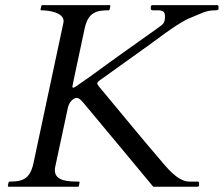

<svg xmlns="http://www.w3.org/2000/svg" viewBox="-20 -708 849 728"><path d="M237.8 -301.3C244.1 -326.2 262.2 -336.9 270.5 -336.9C282.2 -336.9 293.9 -320.8 301.8 -311.5C370.6 -229 535.2 -31.7 561 0H728.5C731.9 0 734.9 -2 734.9 -4.9V-13.7C734.9 -16.6 733.4 -19.5 730.5 -19.5H698.2C651.4 -19.5 608.9 -77.6 582.5 -107.9C522.5 -177.2 430.7 -289.6 374.5 -356.9C370.1 -362.3 359.9 -373.5 354 -381.8C351.1 -385.7 348.6 -390.1 348.6 -391.6C348.6 -394 351.6 -398.4 357.4 -402.8C397.9 -431.6 528.3 -524.9 544.9 -537.1C641.1 -608.9 676.8 -630.9 706.1 -642.1C743.2 -656.2 758.3 -668.9 797.4 -668.9C800.8 -668.9 808.6 -669.4 808.6 -674.8V-683.1C808.6 -687 806.6 -688.5 802.7 -688.5H560.1C556.6 -688.5 551.8 -687.5 551.8 -683.1V-675.3C551.8 -671.9 553.7 -668.9 560.5 -668.9H577.6C597.7 -668.9 605.5 -664.6 605.5 -645C605.5 -621.1 599.1 -616.7 580.1 -603C543 -576.7 388.7 -467.3 349.6 -438C335 -426.8 299.8 -402.3 268.1 -380.4C262.7 -377 259.8 -375.5 257.8 -375.5C255.4 -375.5 254.4 -377 254.4 -379.4C254.4 -380.4 253.9 -381.3 300.8 -599.1C314 -661.1 345.2 -668.9 391.1 -668.9C394.5 -668.9 395.5 -670.9 396 -672.9L398.4 -684.6C398.4 -688 397.5 -688.5 395.5 -688.5H141.1C137.7 -688.5 136.7 -687 136.2 -684.6L133.8 -672.9C133.8 -669.4 134.8 -668.9 136.7 -668.9C163.1 -668.9 221.2 -661.6 221.2 -627.4C221.2 -625.5 220.7 -623 220.2 -620.6L106.9 -89.4C93.8 -27.3 63 -19.5 17.1 -19.5C13.7 -19.5 12.7 -17.1 12.2 -15.6L9.8 -3.9C9.8 -2.4 9.8 0 13.2 0H274.9C278.8 0 278.8 -2 279.3 -3.9L281.7 -15.6C281.7 -19 280.8 -19.5 278.8 -19.5C241.2 -19.5 188 -20.5 188 -62.5C188 -67.4 188.5 -72.3 189.9 -78.1Z"/></svg>

Font: Cardo
Style: Italic
Weight: 400
Designer: David J. Perry
Foundry: David J. Perry
Version: Version 0.99